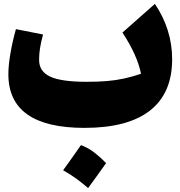

<svg xmlns="http://www.w3.org/2000/svg" viewBox="-20 -651 935 995"><path d="M710.9 -268.6Q700.2 -319.3 677 -370.6Q653.8 -421.9 614.7 -482.4L782.7 -630.9Q872.1 -497.6 872.1 -343.8Q872.1 -168 757.3 -78.1Q642.6 11.7 418 11.7Q23.4 11.7 23.4 -266.1Q23.4 -312 33.9 -373.8Q44.4 -435.5 62.5 -500L203.1 -472.2Q191.9 -430.7 187.3 -400.9Q182.6 -371.1 182.6 -340.8Q182.6 -280.3 240.5 -253.7Q298.3 -227.1 429.2 -227.1Q488.3 -227.1 534.7 -231Q581.1 -234.9 623.3 -244.1Q665.5 -253.4 710.9 -268.6ZM399.4 101.1Q437 114.7 469.7 140.1Q502.4 165.5 529.8 194.3Q507.3 226.1 484.1 258.3Q460.9 290.5 436.5 323.7Q408.2 298.8 376.5 275.6Q344.7 252.4 307.1 231.4Q355.5 164.6 399.4 101.1Z"/></svg>

Font: Pinar-FD Black
Style: Regular
Weight: 900
Designer: Amin Abedi
Version: Version 3.000